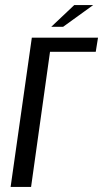

<svg xmlns="http://www.w3.org/2000/svg" viewBox="-20 -740 408 760"><path d="M22 0 106 -591H368L359 -535H178L103 0ZM183 -634 274 -720H349L230 -634Z"/></svg>

Font: Alumni Sans Medium
Style: Italic
Weight: 500
Italic angle: -8°
Designer: Robert E. Leuschke
Foundry: Robert E. Leuschke
Version: Version 1.016